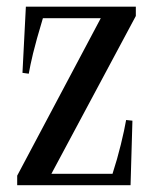

<svg xmlns="http://www.w3.org/2000/svg" viewBox="-20 -544 452 564"><path d="M30.5 0V-28L276 -490.5H106Q86 -424 77.2 -387.5Q68.5 -351 64.5 -327.5L46 -330L56 -524.5H379V-497L131 -33.5H310.5Q324.5 -76.5 335 -119.5Q345.5 -162.5 350.5 -191.5L369 -189.5L363.5 0Z"/></svg>

Font: Libre Caslon Condensed
Style: Regular
Weight: 400
Designer: Pablo Impallari, Rodrigo Fuenzalida, Katja Schimmel, Ertekin Erdin
Foundry: Pablo Impallari, Rodrigo Fuenzalida
Version: Version 2.000; ttfautohint (v1.8.4.7-5d5b);gftools[0.9.33]